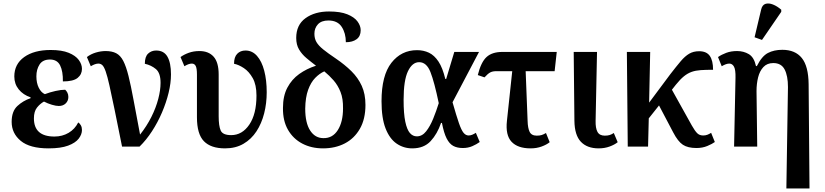

<svg xmlns="http://www.w3.org/2000/svg" viewBox="-20 -830 4668 1087"><path d="M255 10Q149 10 97.5 -32.5Q46 -75 46 -140Q46 -200 78.5 -230Q111 -260 153 -274V-279Q111 -293 86 -324Q61 -355 61 -397Q61 -467 117 -507Q173 -547 267 -547Q330 -547 369 -531Q408 -515 426 -490.5Q444 -466 444 -440Q444 -409 419.5 -389Q395 -369 336 -369Q337 -426 320.5 -459.5Q304 -493 263 -493Q222 -493 204 -465Q186 -437 186 -398Q186 -360 199.5 -333Q213 -306 234 -297Q263 -308 294.5 -315Q326 -322 349 -322Q356 -316 361.5 -305.5Q367 -295 367 -281Q367 -259 352 -244.5Q337 -230 313 -230Q297 -230 273.5 -237Q250 -244 229 -255Q207 -243 189.5 -221Q172 -199 172 -160Q172 -57 288 -57Q333 -57 368.5 -78Q404 -99 423 -137Q432 -131 438 -120Q444 -109 444 -94Q444 -69 425.5 -45Q407 -21 365.5 -5.5Q324 10 255 10Z M671 0Q646 -126 628.5 -210.5Q611 -295 599.5 -346.5Q588 -398 578.5 -425Q569 -452 559.5 -461Q550 -470 537 -470Q519 -470 494 -455L472 -507Q494 -524 522.5 -532.5Q551 -541 578 -541Q614 -541 638 -528.5Q662 -516 678 -485Q694 -454 707.5 -400Q721 -346 736 -264.5Q751 -183 773 -68Q811 -116 837 -168Q863 -220 876 -270Q889 -320 889 -361Q889 -417 862.5 -439Q836 -461 800 -469Q800 -509 818.5 -526.5Q837 -544 864 -544Q908 -544 928 -509Q948 -474 948 -409Q948 -360 934.5 -304.5Q921 -249 897 -193Q873 -137 840.5 -87Q808 -37 770 0Z M1254 10Q1174 10 1134.5 -30.5Q1095 -71 1095 -166V-408Q1095 -443 1088 -456.5Q1081 -470 1066 -470Q1048 -470 1024 -455L1002 -507Q1021 -521 1048.5 -531Q1076 -541 1109 -541Q1161 -541 1189.5 -509Q1218 -477 1218 -408V-172Q1218 -117 1229.5 -91Q1241 -65 1289 -65Q1351 -65 1391.5 -124.5Q1432 -184 1432 -289Q1432 -350 1411 -387.5Q1390 -425 1360.5 -444.5Q1331 -464 1305 -469Q1305 -507 1323 -525.5Q1341 -544 1370 -544Q1408 -544 1435 -513.5Q1462 -483 1476 -429.5Q1490 -376 1490 -308Q1490 -245 1475.5 -188Q1461 -131 1432 -86.5Q1403 -42 1358.5 -16Q1314 10 1254 10Z M1809 10Q1743 10 1691.5 -17Q1640 -44 1610.5 -95Q1581 -146 1582 -219Q1582 -287 1607 -334Q1632 -381 1674 -411Q1716 -441 1769 -458Q1740 -480 1714.5 -501.5Q1689 -523 1673 -550Q1657 -577 1657 -615Q1657 -689 1709.5 -727Q1762 -765 1843 -765Q1907 -765 1946.5 -749Q1986 -733 2004 -708.5Q2022 -684 2022 -659Q2022 -625 1999 -608Q1976 -591 1938 -591Q1938 -642 1914.5 -678Q1891 -714 1839 -714Q1800 -714 1780 -692.5Q1760 -671 1760 -639Q1760 -612 1771.5 -592Q1783 -572 1809.5 -550.5Q1836 -529 1882 -498Q1932 -464 1969.5 -427Q2007 -390 2028 -344Q2049 -298 2049 -236Q2049 -156 2017.5 -101Q1986 -46 1932 -18Q1878 10 1809 10ZM1811 -48Q1863 -47 1892.5 -93.5Q1922 -140 1922 -216Q1923 -271 1908 -309Q1893 -347 1869 -374.5Q1845 -402 1816 -426Q1789 -414 1764.5 -389Q1740 -364 1724.5 -321.5Q1709 -279 1708 -215Q1708 -134 1736 -91Q1764 -48 1811 -48Z M2314 10Q2265 10 2225.5 -17Q2186 -44 2163 -102.5Q2140 -161 2140 -257Q2140 -403 2196 -474.5Q2252 -546 2341 -546Q2378 -546 2408.5 -531.5Q2439 -517 2462.5 -481.5Q2486 -446 2501 -383H2506L2552 -536H2692L2542 -251Q2564 -174 2578 -133.5Q2592 -93 2604.5 -78Q2617 -63 2633 -63Q2643 -63 2653 -67Q2663 -71 2674 -78L2696 -26Q2678 -13 2654 -2.5Q2630 8 2600 8Q2568 8 2546 -4Q2524 -16 2508.5 -46.5Q2493 -77 2482 -134H2477Q2456 -72 2418 -31Q2380 10 2314 10ZM2340 -58Q2370 -58 2392.5 -86.5Q2415 -115 2432.5 -158Q2450 -201 2464 -246Q2439 -366 2417 -422Q2395 -478 2353 -478Q2314 -478 2289.5 -426.5Q2265 -375 2265 -265Q2265 -186 2274.5 -141Q2284 -96 2300.5 -77Q2317 -58 2340 -58Z M2984 10Q2911 10 2876 -27.5Q2841 -65 2850 -146L2880 -427H2789Q2769 -427 2755.5 -420Q2742 -413 2723 -392L2685 -405Q2703 -478 2734.5 -507Q2766 -536 2824 -536H3132L3120 -427H2956L2967 -146Q2968 -105 2978.5 -83.5Q2989 -62 3019 -62Q3035 -62 3046.5 -65.5Q3058 -69 3071 -77L3092 -25Q3075 -11 3046.5 -0.5Q3018 10 2984 10Z M3369 10Q3304 10 3268.5 -27.5Q3233 -65 3232 -146L3228 -536H3360L3352 -146Q3351 -105 3362.5 -83.5Q3374 -62 3404 -62Q3420 -62 3431.5 -65.5Q3443 -69 3455 -77L3477 -25Q3460 -11 3431.5 -0.5Q3403 10 3369 10Z M3534 0 3529 -536H3661L3655 -249L3775 -410Q3809 -454 3833.5 -483Q3858 -512 3882 -526Q3906 -540 3938 -540Q3980 -540 3998.5 -513.5Q4017 -487 4017 -435Q3976 -435 3947 -433Q3918 -431 3895.5 -423Q3873 -415 3852 -398Q3831 -381 3806 -350L3784 -322L3897 -119Q3914 -89 3927 -76Q3940 -63 3961 -63Q3974 -63 3984.5 -67Q3995 -71 4006 -78L4027 -26Q4012 -15 3984.5 -3.5Q3957 8 3923 8Q3874 8 3846 -10.5Q3818 -29 3791 -81L3711 -233L3653 -160L3649 0Z M4432 237 4441 -337Q4441 -401 4422 -437Q4403 -473 4358 -473Q4323 -473 4302 -450.5Q4281 -428 4272 -392Q4263 -356 4263 -314L4267 0H4136L4144 -390Q4145 -435 4135.5 -452.5Q4126 -470 4109 -470Q4091 -470 4066 -455L4045 -507Q4065 -521 4092 -531Q4119 -541 4153 -541Q4190 -541 4219.5 -523.5Q4249 -506 4260 -456H4265Q4293 -512 4327.5 -530Q4362 -548 4409 -548Q4482 -548 4519.5 -501.5Q4557 -455 4558 -353L4563 237ZM4294 -604 4252 -619 4289 -775Q4295 -802 4313.5 -808Q4332 -814 4356 -804.5Q4380 -795 4403 -775V-763Z"/></svg>

Font: Noto Serif SemiCondensed SemiBold
Style: Regular
Weight: 600
Width: 4
Designer: Monotype Design Team
Foundry: Monotype Imaging Inc.
Version: Version 2.013; ttfautohint (v1.8.4.7-5d5b)